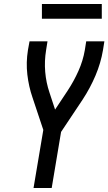

<svg xmlns="http://www.w3.org/2000/svg" viewBox="-20 -942 543 962"><path d="M148 0 197 -291 143 -453Q124 -508 117 -568.5Q110 -629 120 -691L128 -735H218L211 -691Q202 -636 206.5 -582Q211 -528 228 -478L256 -393L319 -488Q350 -535 373 -586.5Q396 -638 405 -691L412 -735H503L496 -691Q485 -626 458.5 -563.5Q432 -501 394 -443L286 -281L239 0ZM490 -848H190V-922H490Z"/></svg>

Font: Iosevka Curly Medium Oblique
Style: Regular
Weight: 500
Italic angle: -9°
Monospace: yes
Designer: Belleve Invis
Foundry: Belleve Invis
Version: Version 11.1.0; ttfautohint (v1.8.3)